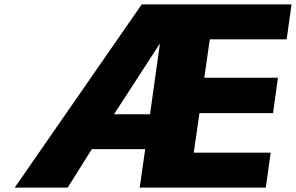

<svg xmlns="http://www.w3.org/2000/svg" viewBox="-20 -847 1347 874"><path d="M499 -327 708 -649 663 -327ZM616 6 617 7H1189L1190 6L1212 -151L1211 -152H862L888 -332H1222L1223 -333L1245 -492L1244 -493H910L935 -668H1284L1285 -669L1307 -826L1306 -827H626L623 -824L47 7H287L290 4L398 -168H641Z"/></svg>

Font: Hussar Woodtype
Style: SeBdObl
Weight: 900
Foundry: Cannot Into Space Fonts
Version: Version 1.07